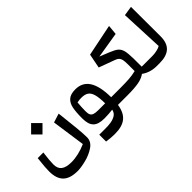

<svg xmlns="http://www.w3.org/2000/svg" viewBox="-46 -1301 2144 2144"><g transform="rotate(-45 1026.0 -229.0)"><path d="M591.8 -384.8 485.8 -351.6 542.5 46.4C464.8 81.5 381.3 100.6 311.5 100.6C198.2 100.6 148.9 60.1 148.9 -24.4C148.9 -63 153.8 -121.1 164.1 -198.7H75.2C68.8 -143.6 64.9 -102.1 63 -74.2C61 -46.4 60.1 -23.4 60.1 -4.4C60.1 148.4 132.3 219.2 290 219.2C323.2 219.2 366.7 212.9 420.9 199.7C475.1 186.5 523.4 165.5 565.9 136.7C608.4 107.9 629.4 70.8 629.4 26.4C629.4 -47.9 616.2 -170.9 595.2 -356.9ZM210 -437.5 299.8 -347.7 389.6 -437.5 299.8 -527.8Z M740.2 -161.1C740.2 -36.6 789.1 15.1 915.5 15.1C959 15.1 1002.4 12.2 1045.9 6.8C1040.5 35.6 1025.9 56.6 1002.9 70.8C956.1 98.6 903.8 102.5 835.9 102.5H746.1V210.4C793 217.3 835.4 220.7 874 220.7C1028.3 220.7 1106.9 161.1 1129.4 14.6H1277.8V-99.6H1136.2C1133.8 -334 1060.5 -445.3 914.1 -445.3C864.3 -445.3 826.7 -434.1 801.8 -412.1C776.9 -390.1 760.3 -359.4 752.4 -319.8C744.1 -280.3 740.2 -227.1 740.2 -161.1ZM822.8 -188C822.8 -233.4 825.2 -278.8 829.6 -324.2C856.4 -329.6 872.6 -331.1 897.5 -331.1C933.1 -331.1 961.4 -324.2 981.4 -310.1C1022 -282.2 1039.1 -219.7 1040.5 -99.1H930.2C901.4 -99.1 879.9 -102.1 864.7 -107.4C834.5 -118.2 822.8 -141.1 822.8 -188Z M1233.9 14.6H1277.8C1354.5 14.6 1414.6 10.3 1458.5 2C1502 -6.3 1537.1 -21 1563.5 -41C1610.4 -5.4 1674.8 14.6 1742.7 14.6H1786.6V-99.6H1618.7C1618.7 -168 1618.7 -210 1618.2 -226.1C1617.2 -283.7 1613.3 -326.2 1606.4 -354C1599.1 -381.8 1586.4 -403.3 1567.9 -419.4C1549.3 -435.1 1519 -451.2 1476.6 -468.3L1363.8 -513.7L1671.4 -564L1682.1 -679.2L1305.7 -602.5L1272.5 -432.6L1460.9 -363.3C1479 -356.9 1493.2 -348.6 1502.4 -339.4C1521 -320.3 1527.8 -290 1527.8 -229V-120.6C1491.2 -111.8 1454.6 -106 1418.5 -103.5C1381.8 -101.1 1335 -99.6 1277.8 -99.6H1233.9Z M2005.9 -656.7 1893.1 -639.2 1915.5 -129.4C1904.3 -121.1 1886.2 -114.3 1860.4 -108.4C1834.5 -102.5 1810.1 -99.6 1786.6 -99.6H1742.7V14.6H1786.6C1935.5 14.6 2007.8 -51.3 2007.3 -191.4Z"/></g></svg>

Font: SG Kara
Style: Regular
Weight: 400
Designer: Damoon Khanjanzadeh
Version: Version 1.000